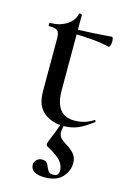

<svg xmlns="http://www.w3.org/2000/svg" viewBox="-123 -593 623 927"><g transform="rotate(15 189.0 -129.0)"><path d="M82 -126V-388Q82 -418 71.5 -427Q61 -436 29 -436Q26 -436 26 -444Q26 -452 29 -452Q77 -452 111 -473.5Q145 -495 153 -530Q153 -533 159 -533Q162 -533 165 -531.5Q168 -530 168 -529V-152Q168 -27 264 -27Q317 -27 357 -54L359 -55Q363 -55 364.5 -51Q366 -47 363 -45Q322 -14 290.5 -1Q259 12 221 12Q162 12 122 -20Q82 -52 82 -126ZM140 -432V-455Q210 -455 336 -465Q339 -465 341 -458.5Q343 -452 343 -442Q343 -432 339.5 -422.5Q336 -413 333 -414Q258 -432 140 -432ZM217 42Q217 59 226.5 70.5Q236 82 258 95Q284 111 298.5 128.5Q313 146 313 173Q313 213 284 244Q255 275 197 275Q164 275 145 264Q126 253 126 230Q126 216 137 205.5Q148 195 163 195Q180 195 187 202.5Q194 210 199 224Q205 238 211.5 245Q218 252 234 252Q261 252 261 224Q261 198 242.5 177Q224 156 177 130Q166 125 166 118Q166 112 170 101Q186 64 209 1L224 2Q217 30 217 42Z"/></g></svg>

Font: Cormorant Unicase SemiBold
Style: Regular
Weight: 600
Designer: Christian Thalmann (Catharsis Fonts)
Foundry: Catharsis Fonts
Version: Version 4.000